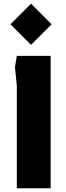

<svg xmlns="http://www.w3.org/2000/svg" viewBox="-20 -1007 351 1027"><path d="M70 0V-548L60 -648L70 -708H251V0ZM146 -767 36 -877 146 -987 256 -877Z"/></svg>

Font: Rowdies
Style: Regular
Weight: 400
Designer: Jaikishan Patel
Version: Version 1.000; ttfautohint (v1.8.3)